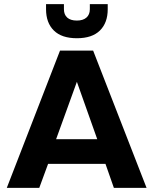

<svg xmlns="http://www.w3.org/2000/svg" viewBox="-20 -914 746 934"><path d="M13 0ZM13 0 272 -668H433L693 0H534L493 -117H214L171 0ZM253 -237H453L354 -516ZM354 -728Q280 -728 242 -765.5Q204 -803 204 -869V-894H291V-869Q291 -843 307 -828.5Q323 -814 354 -814Q384 -814 400.5 -828.5Q417 -843 417 -869V-894H504V-869Q504 -803 466 -765.5Q428 -728 354 -728Z"/></svg>

Font: Gantari
Style: Bold
Weight: 700
Designer: Anugrah Pasau
Foundry: Lafontype
Version: Version 1.000; ttfautohint (v1.6)